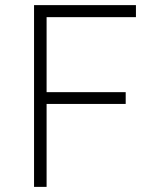

<svg xmlns="http://www.w3.org/2000/svg" viewBox="-20 -730 618 750"><path d="M113 -710V0H162V-324H471V-370H162V-663H511V-710Z"/></svg>

Font: Sulaf Light
Style: Regular
Weight: 300
Designer: Bandar Raffah (Arabic) and Santiago Orozco (Latin)
Foundry: Caramella and Typemade
Version: Version 1.005;PS 001.005;hotconv 1.0.88;makeotf.lib2.5.64775